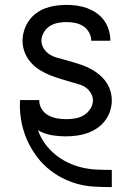

<svg xmlns="http://www.w3.org/2000/svg" viewBox="-20 -548 540 783"><path d="M435 215Q399 215 363.5 213Q328 211 294 201.5Q260 192 228.5 175Q197 158 170.5 134.5Q144 111 123.5 81.5Q103 52 89 19.5Q75 -13 68 -48.5Q61 -84 61 -119Q61 -124 61.5 -129Q62 -134 62 -140H140Q140 -140 140 -139.5Q140 -139 140 -139Q140 -120 150 -103.5Q160 -87 176.5 -78Q193 -69 211.5 -65.5Q230 -62 249 -62Q267 -62 286 -65Q305 -68 321 -77.5Q337 -87 348 -103.5Q359 -120 359 -139Q359 -153 351.5 -166.5Q344 -180 332.5 -189Q321 -198 307 -202.5Q293 -207 279 -211H278Q255 -218 231.5 -225Q208 -232 186 -240.5Q164 -249 143 -262Q122 -275 106 -293Q90 -311 81 -334Q72 -357 72 -381Q72 -403 78.5 -424Q85 -445 97.5 -463Q110 -481 127.5 -494Q145 -507 165.5 -514.5Q186 -522 208 -525Q230 -528 251 -528Q273 -528 294.5 -525Q316 -522 336 -514.5Q356 -507 374 -494.5Q392 -482 404.5 -464.5Q417 -447 423.5 -426Q430 -405 430 -383Q430 -383 430 -382.5Q430 -382 430 -382H352Q352 -382 352 -382.5Q352 -383 352 -383Q352 -400 343 -416Q334 -432 319 -441.5Q304 -451 286.5 -454.5Q269 -458 251 -458Q233 -458 215.5 -454.5Q198 -451 183 -441.5Q168 -432 158.5 -415.5Q149 -399 149 -382Q149 -365 158.5 -350Q168 -335 182.5 -326Q197 -317 213.5 -312.5Q230 -308 246.5 -303.5Q263 -299 279.5 -294Q296 -289 312 -283.5Q328 -278 343 -270.5Q358 -263 372 -253.5Q386 -244 398 -231.5Q410 -219 418.5 -204.5Q427 -190 431.5 -173Q436 -156 436 -139Q436 -117 429 -95.5Q422 -74 408.5 -56Q395 -38 376.5 -25.5Q358 -13 337 -5.5Q316 2 293.5 5Q271 8 249 8Q219 8 189.5 3Q160 -2 135 -17Q145 12 163 37Q181 62 204.5 81.5Q228 101 256 114.5Q284 128 313.5 135Q343 142 373.5 143.5Q404 145 435 145H436V215Z"/></svg>

Font: Zed Sans
Style: Regular
Weight: 400
Designer: Belleve Invis
Foundry: Belleve Invis
Version: Version 1.0.0; ttfautohint (v1.8.4)